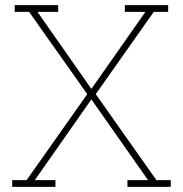

<svg xmlns="http://www.w3.org/2000/svg" viewBox="-20 -731 716 751"><path d="M27.8 0V-26.4H84L321.3 -362.8L93.8 -684.6H37.6V-710.9H207.5V-684.6H126.5L337.4 -383.3L548.8 -684.6H468.3V-710.9H637.7V-684.6H581.5L354.5 -362.8L591.8 -26.4H647.9V0H478.5V-26.4H559.1L337.4 -342.3L116.2 -26.4H196.8V0Z"/></svg>

Font: Roboto Slab Thin
Style: Regular
Weight: 100
Designer: Google
Version: Version 2.000; ttfautohint (v1.8.1.43-b0c9)